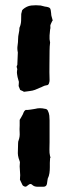

<svg xmlns="http://www.w3.org/2000/svg" viewBox="-20 -694 264 732"><path d="M181 -616Q179 -614 177.5 -610.5Q176 -607 174 -603Q171 -598 172 -592.5Q173 -587 171 -581Q170 -576 170 -570Q170 -564 169 -559Q168 -544 171 -532Q170 -524 169.5 -516.5Q169 -509 169 -501Q169 -474 168.5 -446Q168 -418 169 -390Q169 -383 168 -381Q166 -369 158 -369Q150 -368 143.5 -364.5Q137 -361 131 -359Q123 -355 113.5 -351.5Q104 -348 94 -347Q89 -346 83 -345.5Q77 -345 71 -344Q69 -346 65 -347.5Q61 -349 57 -351Q54 -357 51 -366Q51 -369 51.5 -373.5Q52 -378 52 -382Q51 -387 49.5 -391Q48 -395 47 -400Q46 -406 45 -412Q44 -418 45 -425Q47 -430 44.5 -435.5Q42 -441 46 -446Q47 -458 47 -470Q47 -482 48 -494Q45 -508 47 -520.5Q49 -533 49 -545Q49 -556 51.5 -566.5Q54 -577 54 -587Q54 -589 55 -590Q60 -602 60.5 -615Q61 -628 61 -641Q62 -644 62.5 -647Q63 -650 64 -653Q64 -655 65.5 -656Q67 -657 67 -658Q82 -671 99 -673Q116 -675 135 -673Q139 -672 143 -671Q147 -670 151 -669Q168 -667 171 -662Q174 -657 175 -643Q175 -636 177 -630Q179 -624 181 -616ZM171 -91Q170 -82 170 -73.5Q170 -65 170 -56Q170 -45 168.5 -34Q167 -23 162 -13Q161 -9 160.5 -3.5Q160 2 159 7Q157 18 145 18H123Q110 18 102 10Q96 4 87 12Q86 13 85 13.5Q84 14 83 15Q79 19 73.5 17Q68 15 66 12Q63 7 61 1.5Q59 -4 56 -9Q58 -26 56 -43Q54 -60 56 -76Q55 -81 53.5 -84Q52 -87 51 -91Q48 -102 48 -110Q48 -120 48.5 -129.5Q49 -139 49 -148Q49 -155 51 -159Q56 -173 55 -187.5Q54 -202 55 -215V-237Q59 -243 61.5 -248Q64 -253 67 -258Q69 -262 70.5 -266.5Q72 -271 78 -275Q82 -275 86.5 -275Q91 -275 95 -276Q100 -277 105 -277.5Q110 -278 114 -279Q132 -284 152 -279Q158 -279 162 -273Q167 -263 168 -253.5Q169 -244 169 -235V-152Q169 -138 168.5 -124.5Q168 -111 171 -98Q174 -94 171 -91Z"/></svg>

Font: Darumadrop One
Style: Regular
Weight: 400
Version: Version 1.000